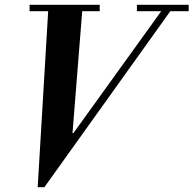

<svg xmlns="http://www.w3.org/2000/svg" viewBox="-20 -774 811 805"><path d="M159 11 285 -212 661 -734H699L166 11ZM138 11 183 -744H326L284 -216H288L164 11ZM104 -727V-754H398V-727ZM554 -727V-754H771V-727Z"/></svg>

Font: Libre Bodoni Medium
Style: Italic
Weight: 500
Italic angle: -13°
Designer: Pablo Impallari, Rodrigo Fuenzalida
Foundry: Impallari Type
Version: Version 2.005;gftools[0.9.23]